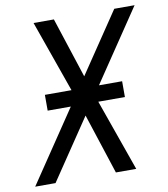

<svg xmlns="http://www.w3.org/2000/svg" viewBox="-82 -805 765 874"><g transform="rotate(-10 300.0 -367.5)"><path d="M10 0 233 -331H126V-404H249L132 -735H226L317 -456L505 -735H599L376 -404H483V-331H360L477 0H383L292 -279L104 0Z"/></g></svg>

Font: Zed Sans Extended
Style: Italic
Weight: 400
Width: 7
Italic angle: -9°
Designer: Belleve Invis
Foundry: Belleve Invis
Version: Version 1.0.0; ttfautohint (v1.8.4)